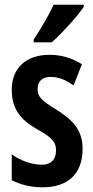

<svg xmlns="http://www.w3.org/2000/svg" viewBox="-20 -786 397 816"><path d="M336 -757V-766H208C187 -721 159 -672 123 -618V-606H200C245 -646 310 -718 336 -757ZM331 -154C331 -240 281 -281 218 -321C152 -361 140 -377 140 -408C140 -440 159 -459 194 -459C235 -459 261 -444 293 -423L328 -513C283 -541 239 -553 190 -553C91 -553 30 -497 30 -405C30 -322 67 -277 139 -236C210 -197 218 -177 218 -146C218 -108 197 -86 158 -86C111 -86 63 -106 30 -130V-20C68 -1 110 10 161 10C266 10 331 -44 331 -154Z"/></svg>

Font: Noto Sans Sinhala UI ExtraCondensed SemiBold
Style: Regular
Weight: 600
Width: 2
Designer: Jelle Bosma - Monotype Design Team
Foundry: Monotype Imaging Inc.
Version: Version 2.006